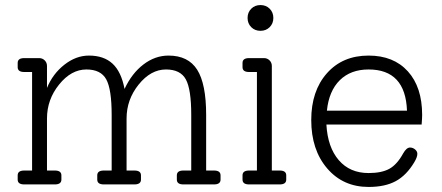

<svg xmlns="http://www.w3.org/2000/svg" viewBox="-20 -730 1748 760"><path d="M827 -55Q853 -55 853 -36V-19Q853 0 827 0H706Q680 0 680 -19V-36Q680 -55 706 -55H737V-275Q737 -377 715.5 -416Q694 -455 637 -455Q577 -455 529 -395.5Q481 -336 481 -261V-55H512Q538 -55 538 -36V-19Q538 0 512 0H391Q365 0 365 -19V-36Q365 -55 391 -55H422V-275Q422 -377 400.5 -416Q379 -455 322 -455Q262 -455 214 -395.5Q166 -336 166 -261V-55H197Q223 -55 223 -36V-19Q223 0 197 0H76Q50 0 50 -19V-36Q50 -55 76 -55H107V-445H76Q50 -445 50 -464V-481Q50 -500 76 -500H135Q148 -500 157 -491Q166 -482 166 -469V-382Q189 -438 235 -474Q281 -510 332 -510Q391 -510 425.5 -478Q460 -446 473 -378Q502 -440 548 -475Q594 -510 647 -510Q725 -510 760.5 -454Q796 -398 796 -275V-55Z M1047.5 -622.5Q1033 -608 1011 -608Q989 -608 974.5 -622.5Q960 -637 960 -659Q960 -681 974.5 -695.5Q989 -710 1011 -710Q1033 -710 1047.5 -695.5Q1062 -681 1062 -659Q1062 -637 1047.5 -622.5ZM966 0Q940 0 940 -19V-36Q940 -55 966 -55H997V-445H966Q940 -445 940 -464V-481Q940 -500 966 -500H1025Q1038 -500 1047 -491Q1056 -482 1056 -469V-55H1087Q1113 -55 1113 -36V-19Q1113 0 1087 0Z M1651 -275Q1651 -263 1649 -237H1272Q1277 -147 1321 -96Q1365 -45 1439 -45Q1491 -45 1521.5 -62Q1552 -79 1576 -123Q1589 -146 1603 -146Q1614 -146 1623 -138.5Q1632 -131 1632 -121Q1632 -108 1620 -88Q1589 -36 1546.5 -13Q1504 10 1439 10Q1338 10 1275 -63.5Q1212 -137 1212 -255Q1212 -370 1274 -440Q1336 -510 1439 -510Q1538 -510 1594.5 -447.5Q1651 -385 1651 -275ZM1439 -455Q1368 -455 1325 -412.5Q1282 -370 1274 -292H1591Q1585 -455 1439 -455Z"/></svg>

Font: Solway Light
Style: Regular
Weight: 300
Designer: Mariya V. Pigoulevskaya
Foundry: The Northern Block Ltd.
Version: Version 1.000;hotconv 1.0.109;makeotfexe 2.5.65596